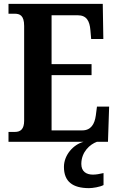

<svg xmlns="http://www.w3.org/2000/svg" viewBox="-20 -734 611 994"><path d="M24 0H413C360 14 311 68 311 130C311 206 356 240 441 240C460 240 498 234 516 224V162C495 167 477 170 461 170C427 170 401 154 401 115C401 52 446 13 482 0H539L545 -182H482L476 -136C470 -92 451 -59 406 -59H247V-345H454V-402H247V-655H382C428 -655 444 -626 448 -578L452 -532H515L512 -714H24V-663H55C82 -663 105 -655 105 -600V-109C105 -66 87 -51 57 -51H24Z"/></svg>

Font: Noto Serif Georgian Condensed Bold
Style: Regular
Weight: 700
Width: 3
Designer: Monotype Design Team, Akaki Razmadze
Foundry: Google LLC
Version: Version 2.003